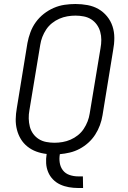

<svg xmlns="http://www.w3.org/2000/svg" viewBox="-20 -763 640 959"><path d="M370 176Q347 176 324 172Q301 168 280.5 158.5Q260 149 244.5 133Q229 117 220.5 96.5Q212 76 210.5 53Q209 30 213 6Q186 3 161.5 -6Q137 -15 117 -31Q97 -47 84 -68.5Q71 -90 64.5 -115.5Q58 -141 58.5 -168Q59 -195 64 -223L117 -548Q122 -575 132 -602Q142 -629 159 -652.5Q176 -676 199 -694Q222 -712 248.5 -723.5Q275 -735 302.5 -739Q330 -743 357 -743Q388 -743 417.5 -737.5Q447 -732 471.5 -718Q496 -704 514.5 -681.5Q533 -659 542 -631.5Q551 -604 551 -573.5Q551 -543 545 -512L492 -187Q488 -162 479 -137.5Q470 -113 455.5 -90.5Q441 -68 421 -50Q401 -32 377.5 -19.5Q354 -7 328.5 -1Q303 5 279 7Q275 29 278.5 50.5Q282 72 294.5 88Q307 104 327.5 111Q348 118 370 118H394L395 176ZM252 -50Q272 -50 292.5 -53.5Q313 -57 332.5 -65.5Q352 -74 369 -87.5Q386 -101 398 -119Q410 -137 417.5 -156.5Q425 -176 428 -196L482 -522Q486 -543 486 -564Q486 -585 480.5 -604.5Q475 -624 463.5 -640Q452 -656 435.5 -666.5Q419 -677 398.5 -681Q378 -685 357 -685Q337 -685 316.5 -681.5Q296 -678 276.5 -669.5Q257 -661 240 -647.5Q223 -634 211 -616Q199 -598 191.5 -578.5Q184 -559 181 -539L127 -213Q123 -192 123.5 -171Q124 -150 129 -130.5Q134 -111 145.5 -95Q157 -79 173.5 -68.5Q190 -58 210.5 -54Q231 -50 252 -50Z"/></svg>

Font: Iosevka Light Extended
Style: Italic
Weight: 300
Width: 7
Italic angle: -9°
Monospace: yes
Designer: Belleve Invis
Foundry: Belleve Invis
Version: Version 32.5.0; ttfautohint (v1.8.4)